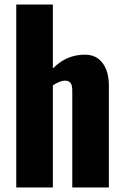

<svg xmlns="http://www.w3.org/2000/svg" viewBox="-20 -830 549 850"><path d="M52 0V-810H214V-527Q246 -559 281 -573.5Q316 -588 356 -588Q391 -588 414.5 -570.5Q438 -553 450 -522.5Q462 -492 462 -453V0H300V-430Q300 -451 293 -462Q286 -473 267 -473Q257 -473 243 -467.5Q229 -462 214 -452V0Z"/></svg>

Font: Oswald
Style: Bold
Weight: 700
Designer: Vernon Adams
Foundry: Vernon Adams
Version: Version 4.103;gftools[0.9.33.dev8+g029e19f]